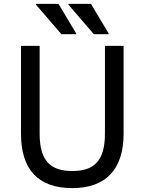

<svg xmlns="http://www.w3.org/2000/svg" viewBox="-20 -956 744 988"><path d="M296 -780H372V-784L281 -936H165V-932ZM463 -780H539V-784L448 -936H332V-932ZM88 -720V-268C88 -84 176 12 352 12C524 12 616 -84 616 -268V-720H520V-268C520 -128 464 -76 352 -76C240 -76 184 -128 184 -268V-720Z"/></svg>

Font: Kufam Arabic Latin Roman Normal
Style: Regular
Weight: 400
Designer: Wael Morcos & Artur Schmal
Version: Version 1.200;PS 001.200;hotconv 1.0.88;makeotf.lib2.5.64775